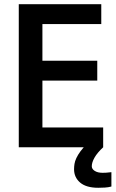

<svg xmlns="http://www.w3.org/2000/svg" viewBox="-20 -714 548 910"><path d="M469 -16H69V-694H460V-600H181V-426H441V-332H181V-110H469ZM508 170Q494 174 477 175Q460 176 446 176Q389 176 360 151.5Q331 127 331 88Q331 76 333 63Q335 50 342 35Q349 20 361.5 3Q374 -14 394 -34H469V-16Q441 10 428 33Q415 56 415 74Q415 87 429 96Q443 105 466 105Q471 105 483 104.5Q495 104 508 102Z"/></svg>

Font: D2Coding
Style: Bold
Weight: 700
Monospace: yes
Designer: Yong-Rak Park; Jeong-Hwan Yoon; Sang-Min Lee;
Foundry: NHN Corporation
Version: Version 1.3.2; Build 20180524